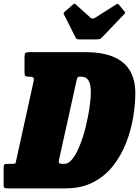

<svg xmlns="http://www.w3.org/2000/svg" viewBox="-55 -1037 765 1057"><path d="M-35 -17V-115Q-35 -127.5 -31 -131.2Q-27 -135 -15.5 -135H16.5Q30 -135 31 -140Q32 -145 35 -158L130 -589.5Q133.5 -605 127.8 -610Q122 -615 106.5 -615H104.5Q88 -615 84 -619.2Q80 -623.5 80 -639V-723.5Q80 -740.5 85.2 -745.2Q90.5 -750 106.5 -750H410Q511.5 -750 573 -722.5Q634.5 -695 662.2 -644.5Q690 -594 690 -525Q690 -464.5 678.5 -393.5Q667 -322.5 640.2 -253Q613.5 -183.5 569.2 -126.2Q525 -69 459.8 -34.5Q394.5 0 305 0H-11Q-23.5 0 -29.2 -2.2Q-35 -4.5 -35 -17ZM289 -135H300Q323.5 -135 345.2 -163.8Q367 -192.5 385.2 -238.8Q403.5 -285 416.8 -338.5Q430 -392 437.5 -442.8Q445 -493.5 445 -530Q445 -573 432.2 -594Q419.5 -615 390 -615H384.5Q374.5 -615 371.8 -609.8Q369 -604.5 365 -587L270 -158Q266.5 -142.5 271.2 -138.8Q276 -135 289 -135ZM362 -828.5 296 -959.5Q293 -966 303.5 -974.5L346.5 -1011.5Q353 -1017 355.2 -1016.8Q357.5 -1016.5 362.5 -1012L443.5 -939.5Q454.5 -930 468.5 -939L584 -1012.5Q591 -1016.5 594.2 -1015.5Q597.5 -1014.5 601 -1009.5L630 -974.5Q634.5 -969 634 -966.5Q633.5 -964 627.5 -957.5L504 -828.5Q498.5 -822.5 492.5 -821.2Q486.5 -820 475.5 -820H383Q366.5 -820 362 -828.5Z"/></svg>

Font: Besley* Condensed Fatface
Style: Italic
Weight: 900
Width: 3
Italic angle: -13°
Designer: Owen Earl
Foundry: indestructible type*
Version: Version 3.000; ttfautohint (v1.8.3)